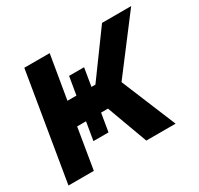

<svg xmlns="http://www.w3.org/2000/svg" viewBox="-121 -695 878 845"><g transform="rotate(-30 317.5 -273.0)"><path d="M1.5 0 92.3 -545.9H221.2L184.1 -325.2H326.2L487.3 -545.9H635.3L431.2 -277.3L545.9 0H397L321.3 -206.1H164.6L130.4 0ZM245.1 -416.5H321.3L271 -114.3H194.3Z"/></g></svg>

Font: Inter Tight SemiBold
Style: Italic
Weight: 600
Italic angle: -9.39999°
Designer: Rasmus Andersson
Foundry: rsms
Version: Version 3.004